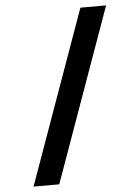

<svg xmlns="http://www.w3.org/2000/svg" viewBox="-60 -806 719 990"><g transform="rotate(-5 300.0 -311.0)"><path d="M73 138 394 -760H527L206 138Z"/></g></svg>

Font: iA Writer Duo S
Style: Bold
Weight: 700
Designer: Mike Abbink, Paul van der Laan, Pieter van Rosmalen, Oliver Reichenstein
Foundry: Bold Monday and Information Architects Inc.
Version: Version 2.000